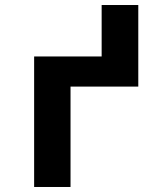

<svg xmlns="http://www.w3.org/2000/svg" viewBox="-20 -745 640 765"><path d="M116 0V-520H385V-725H531V-400H261V0Z"/></svg>

Font: Iosevka SS04 Heavy Extended
Style: Regular
Weight: 900
Width: 7
Monospace: yes
Designer: Belleve Invis
Foundry: Belleve Invis
Version: Version 19.0.0; ttfautohint (v1.8.4)